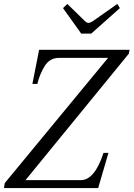

<svg xmlns="http://www.w3.org/2000/svg" viewBox="-36 -952 676 972"><path d="M283 -911 305 -932 392 -847Q403 -836 412 -836Q421 -836 437 -847L558 -932L571 -911L426 -782H375ZM-12 -25 511 -659H263Q216 -659 190.5 -618Q165 -577 153 -527H128L162 -700H620L616 -680L93 -40H373Q443 -40 488 -178H513L461 0H-16Z"/></svg>

Font: Taviraj
Style: Italic
Weight: 400
Italic angle: -12°
Designer: Katatrad Team
Foundry: CadsonDemak
Version: Version 1.001